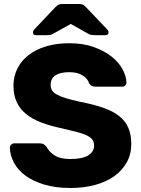

<svg xmlns="http://www.w3.org/2000/svg" viewBox="-20 -925 703 955"><path d="M159 -750Q144 -750 144 -764Q144 -772 152 -780L254 -888Q265 -899 272 -902Q279 -905 289 -905H374Q384 -905 391.5 -902Q399 -899 409 -888L512 -780Q520 -772 520 -764Q520 -750 504 -750H454Q446 -750 436.5 -751Q427 -752 419 -757L332 -806L244 -757Q236 -752 227 -751Q218 -750 210 -750ZM331 10Q256 10 200 -7Q144 -24 106.5 -51.5Q69 -79 49.5 -115.5Q30 -152 29 -191Q29 -199 35.5 -205.5Q42 -212 51 -212H177Q191 -212 198 -207Q205 -202 212 -194Q223 -171 251 -152.5Q279 -134 331 -134Q389 -134 418.5 -152Q448 -170 448 -201Q448 -218 439.5 -230Q431 -242 411.5 -251.5Q392 -261 361 -269Q330 -277 286 -287Q229 -299 184.5 -316Q140 -333 109.5 -358Q79 -383 63 -417.5Q47 -452 47 -499Q47 -545 66.5 -584Q86 -623 122 -651Q158 -679 209.5 -694.5Q261 -710 325 -710Q394 -710 446.5 -691Q499 -672 535 -643.5Q571 -615 589.5 -580.5Q608 -546 609 -515Q609 -507 603.5 -500.5Q598 -494 588 -494H456Q445 -494 437 -497.5Q429 -501 423 -511Q417 -533 391.5 -549.5Q366 -566 325 -566Q280 -566 256 -550.5Q232 -535 232 -503Q232 -487 239 -475.5Q246 -464 263 -454.5Q280 -445 308 -436.5Q336 -428 377 -419Q445 -406 493.5 -389Q542 -372 573 -347.5Q604 -323 618.5 -289Q633 -255 633 -209Q633 -158 610.5 -117.5Q588 -77 548 -48.5Q508 -20 452.5 -5Q397 10 331 10Z"/></svg>

Font: Fz Rubik
Style: Bold
Weight: 700
Designer: Hubert and Fischer
Foundry: Hubert and Fischer
Version: Vit hóa bi FontZin.com